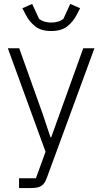

<svg xmlns="http://www.w3.org/2000/svg" viewBox="-20 -758 521 978"><path d="M283 -176 404 -512H461L220 144Q213 165 203 177.5Q193 190 177 195Q161 200 135 200H77V150H163L212 15L20 -512H78L198 -176L237 -59H241ZM241 -600Q189 -600 159 -624Q129 -648 111 -683L94 -716L144 -738L179 -662Q192 -652 208 -647.5Q224 -643 241 -643Q258 -643 274 -647.5Q290 -652 303 -662L338 -738L388 -716L371 -683Q353 -648 323 -624Q293 -600 241 -600Z"/></svg>

Font: IBM Plex Sans Light
Style: Regular
Weight: 300
Designer: Mike Abbink, Paul van der Laan, Pieter van Rosmalen
Foundry: Bold Monday
Version: Version 3.201